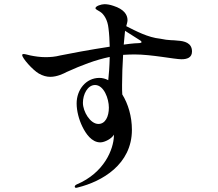

<svg xmlns="http://www.w3.org/2000/svg" viewBox="-20 -835 1040 917"><path d="M828 -641C809 -644 786 -641 746 -650C686 -656 629 -687 583 -710C586 -721 589 -731 589 -739C589 -765 572 -791 522 -807C505 -813 490 -815 479 -815C464 -815 436 -806 436 -796C436 -790 446 -787 458 -779C477 -767 494 -739 498 -701C502 -672 503 -642 504 -612C412 -598 305 -578 267 -570C244 -564 221 -562 197 -562C171 -562 146 -566 126 -570C112 -573 100 -577 93 -577C88 -577 86 -575 86 -572C86 -557 136 -501 165 -484C184 -473 203 -468 220 -468C253 -468 285 -484 298 -491C371 -524 436 -549 504 -563C503 -515 500 -480 497 -452C484 -459 469 -463 455 -463C390 -463 346 -406 346 -341C346 -305 357 -264 373 -231C390 -196 418 -155 459 -155C481 -155 515 -174 524 -192V-185C522 -123 479 -10 346 46C338 50 337 54 337 57C337 59 339 62 343 62C345 62 346 62 353 60C466 32 610 -49 610 -215C610 -279 592 -339 564 -384C563 -397 563 -412 563 -429C563 -473 565 -526 568 -573C586 -574 604 -575 622 -575C705 -575 813 -552 847 -552C874 -552 897 -560 897 -589C897 -631 860 -639 828 -641ZM623 -628C610 -627 592 -625 571 -622C574 -655 576 -680 577 -686V-688L640 -648C648 -643 656 -639 656 -634C656 -628 639 -629 623 -628ZM450 -243C411 -243 376 -302 376 -344C376 -384 398 -429 434 -429C476 -429 500 -364 500 -321C500 -278 483 -243 450 -243Z"/></svg>

Font: Shippori Mincho OTF SemiBold
Style: Regular
Weight: 600
Designer: FONTDASU
Foundry: FONTDASU / Google Inc. / but / Adobe
Version: Version 3.300;hotconv 1.0.109;makeotfexe 2.5.65596